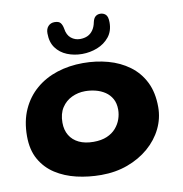

<svg xmlns="http://www.w3.org/2000/svg" viewBox="-83 -804 865 910"><g transform="rotate(-10 349.0 -349.0)"><path d="M332 28Q271 28 214.2 14.8Q157.5 1.5 113 -27.2Q68.5 -56 42.5 -102Q16.5 -148 16.5 -214Q16.5 -286.5 41.5 -341.8Q66.5 -397 110.5 -434.5Q154.5 -472 212.8 -490.8Q271 -509.5 337.5 -509.5Q400.5 -509.5 457.2 -494Q514 -478.5 558.2 -446Q602.5 -413.5 627.8 -363Q653 -312.5 653 -242.5Q653 -188 629 -139Q605 -90 561.5 -52.5Q518 -15 459.5 6.5Q401 28 332 28ZM323.5 -133Q361 -133 387.8 -144.5Q414.5 -156 431.2 -175.2Q448 -194.5 456 -217.5Q464 -240.5 464 -263.5Q464 -294 452 -315.5Q440 -337 419.8 -350.5Q399.5 -364 374.8 -370.2Q350 -376.5 324.5 -376.5Q290 -376.5 260 -362.2Q230 -348 211.5 -319.5Q193 -291 193 -248Q193 -212.5 208.5 -186.8Q224 -161 253 -147Q282 -133 323.5 -133ZM342 -552.5Q303.5 -552.5 270.2 -566Q237 -579.5 216.8 -607Q196.5 -634.5 196.5 -677.5Q196.5 -699 208.2 -711.5Q220 -724 238.5 -724Q259.5 -724 267.5 -713.5Q275.5 -703 278.5 -685.5Q283 -654 301.8 -639Q320.5 -624 344.5 -624Q365 -624 380.8 -631.2Q396.5 -638.5 407.2 -653.8Q418 -669 422.5 -692.5Q426.5 -710 435.8 -717.8Q445 -725.5 458.5 -725.5Q474 -725.5 484.8 -715.5Q495.5 -705.5 495.5 -677.5Q495.5 -635.5 473 -607.8Q450.5 -580 415.5 -566.2Q380.5 -552.5 342 -552.5Z"/></g></svg>

Font: Gluten SemiBold
Style: Regular
Weight: 600
Designer: Tyler Finck
Foundry: Etcetera Type Company
Version: Version 1.300